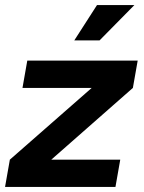

<svg xmlns="http://www.w3.org/2000/svg" viewBox="-52 -740 569 760"><path d="M-13 -108 -32 0H405L424 -108H151L474 -392L493 -500H56L37 -392H311ZM242 -580H342L480 -720H332Z"/></svg>

Font: Uncut Sans
Style: Bold Italic
Weight: 700
Italic angle: -10°
Designer: Kasper Nordkvist
Foundry: Uncut Type
Version: Version 1.111;FEAKit 1.0